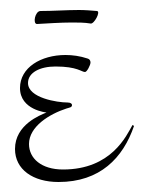

<svg xmlns="http://www.w3.org/2000/svg" viewBox="-20 -358 288 384"><path d="M155 -241C140 -246 125 -248 111 -248C62 -248 20 -223 20 -182C20 -138 73 -133 73 -133C61 -128 10 -109 10 -60C10 -19 46 6 97 6C180 6 226 -42 248 -106L245 -108C233 -87 203 -19 106 -19C63 -19 38 -41 38 -70C38 -105 79 -130 113 -141C119 -143 124 -143 124 -148C124 -150 122 -153 115 -153C95 -153 36 -162 36 -192C36 -213 60 -225 91 -225C135 -225 143 -214 150 -214C154 -214 161 -228 161 -233C161 -237 159 -240 155 -241ZM54 -310C73 -311 100 -313 124 -313C136 -313 149 -313 161 -311C168 -309 182 -335 174 -336C162 -337 150 -338 138 -338C113 -338 86 -336 61 -336C50 -336 45 -310 54 -310Z"/></svg>

Font: Stalemate
Style: Regular
Weight: 400
Designer: Astigmatic (AOETI)
Foundry: Astigmatic (AOETI)
Version: Version 001.000